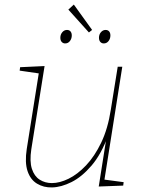

<svg xmlns="http://www.w3.org/2000/svg" viewBox="-20 -814 634 840"><path d="M208 6Q171 7 142 -10.5Q113 -28 100.5 -65.5Q88 -103 97 -162L151 -502L156 -492L66 -505L68 -520L175 -525L117 -161Q109 -108 119.5 -75.5Q130 -43 153.5 -28Q177 -13 207 -13Q241 -13 280 -32Q319 -51 356.5 -90.5Q394 -130 423 -190.5Q452 -251 465 -335L495 -522H515L436 -22L431 -29L521 -17L519 -2L412 2L447 -220L453 -221Q423 -139 380.5 -89.5Q338 -40 293 -17.5Q248 5 208 6ZM369 -672 279 -772 303 -794 383 -683ZM265 -624Q256 -624 250 -630.5Q244 -637 244 -649Q244 -663 252.5 -673Q261 -683 273 -683Q283 -683 288.5 -676.5Q294 -670 294 -659Q294 -645 286 -634.5Q278 -624 265 -624ZM434 -624Q425 -624 419 -630.5Q413 -637 413 -649Q413 -663 421.5 -673Q430 -683 442 -683Q452 -683 457.5 -676.5Q463 -670 463 -659Q463 -645 455 -634.5Q447 -624 434 -624Z"/></svg>

Font: Bitter Thin
Style: Italic
Weight: 100
Italic angle: -9°
Designer: Sol Matas, and Bitter project Authors
Foundry: Sol Matas
Version: Version 2.002